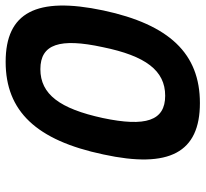

<svg xmlns="http://www.w3.org/2000/svg" viewBox="-44 -675 728 680"><g transform="rotate(-90 320.0 -335.0)"><path d="M295 9C120 9 62 -99 113 -333C163 -570 266 -679 441 -679C616 -679 673 -570 623 -333C573 -99 470 9 295 9ZM242 -335C210 -183 232 -114 321 -114C410 -114 462 -183 493 -335C526 -487 504 -556 415 -556C326 -556 275 -487 242 -335Z"/></g></svg>

Font: LT Wave Mono Bold
Style: Italic
Weight: 700
Designer: Daniel Lyons
Version: Version 2.5 (Glyphs App)